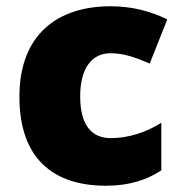

<svg xmlns="http://www.w3.org/2000/svg" viewBox="-20 -583 579 613"><path d="M318 10C394 10 449 -9 495 -39V-191C446 -160 389 -142 334 -142C276 -142 236 -179 236 -275C236 -368 275 -413 333 -413C375 -413 412 -400 458 -380L514 -521C462 -547 401 -563 333 -563C166 -563 42 -475 42 -274C42 -77 150 10 318 10Z"/></svg>

Font: Noto Sans Lao UI Blk
Style: Regular
Weight: 900
Designer: Monotype Design Team
Foundry: Monotype Imaging Inc.
Version: Version 2.000